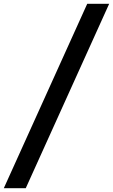

<svg xmlns="http://www.w3.org/2000/svg" viewBox="-46 -843 592 1006"><path d="M-26 143 411 -823H526L89 143Z"/></svg>

Font: Iosevka Slab Oblique
Style: Bold
Weight: 700
Italic angle: -9°
Monospace: yes
Designer: Belleve Invis
Foundry: Belleve Invis
Version: Version 11.1.1; ttfautohint (v1.8.3)